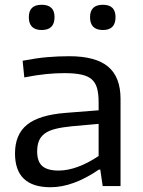

<svg xmlns="http://www.w3.org/2000/svg" viewBox="-20 -781 601 806"><path d="M192 5Q43 5 43 -137Q43 -216 93 -257Q143 -298 254 -307L394 -318V-351Q394 -387 387.5 -410.5Q381 -434 365 -448Q349 -462 321 -468Q293 -474 250 -474Q213 -474 173 -470Q133 -466 82 -456L75 -526Q132 -537 177.5 -541Q223 -545 271 -545Q381 -545 433.5 -501.5Q486 -458 486 -366V0H411L401 -69H395Q287 5 192 5ZM226 -65Q264 -65 306.5 -80.5Q349 -96 394 -126V-261L282 -251Q241 -247 213 -240Q185 -233 168 -220.5Q151 -208 143.5 -189.5Q136 -171 136 -145Q136 -103 157.5 -84Q179 -65 226 -65ZM155 -655Q101 -655 101 -709Q101 -761 155 -761Q209 -761 209 -709Q209 -655 155 -655ZM412 -655Q358 -655 358 -709Q358 -761 412 -761Q465 -761 465 -709Q465 -655 412 -655Z"/></svg>

Font: Encode Sans Wide
Style: Regular
Weight: 400
Designer: Pablo Impallari, Andres Torresi
Foundry: Pablo Impallari, Andres Torresi
Version: Version 1.000; ttfautohint (v1.00) -l 8 -r 50 -G 200 -x 14 -